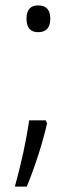

<svg xmlns="http://www.w3.org/2000/svg" viewBox="-20 -561 284 710"><path d="M78 -492Q78 -541 121 -541Q166 -541 166 -492Q166 -442 121 -442Q78 -442 78 -492ZM154 -105Q142 -51 121.5 12.5Q101 76 79 129H35Q53 64 66.5 1.5Q80 -61 88 -116H149Z"/></svg>

Font: Noto Sans Thai Looped Light
Style: Regular
Weight: 300
Designer: Sasikarn Vongin, Ben Mitchell
Foundry: The Fontpad Ltd
Version: Version 1.001; ttfautohint (v1.8.4.7-5d5b)